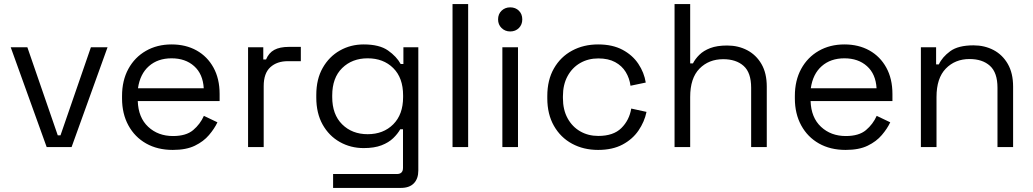

<svg xmlns="http://www.w3.org/2000/svg" viewBox="-20 -720 5058 940"><path d="M330.5 0H208.5L32.5 -488.5H114L262.8 -57.5H276.2L425 -488.5H506.5Z M826 14Q751.2 14 695.5 -17.5Q639.8 -49 608.6 -106.1Q577.5 -163.2 577.5 -238.2V-250.2Q577.5 -326 608.5 -382.8Q639.5 -439.5 694.4 -471Q749.2 -502.5 820.2 -502.5Q889.5 -502.5 942.4 -473Q995.2 -443.5 1025.2 -389Q1055.2 -334.5 1055.2 -260V-225.2H654.5Q657.2 -144.2 705.6 -99.1Q754 -54 827 -54Q891.2 -54 925.6 -83Q960 -112 978.2 -152.8L1044.5 -121.2Q1029.8 -90 1003.2 -58.8Q976.8 -27.5 934.2 -6.8Q891.8 14 826 14ZM655.5 -287.8H977.5Q973.5 -357.8 930.6 -396.1Q887.8 -434.5 820 -434.5Q752.5 -434.5 709 -396.1Q665.5 -357.8 655.5 -287.8Z M1271 0H1194.5V-488.5H1269V-428.8H1282.5Q1295.8 -461 1322.8 -475.8Q1349.8 -490.5 1395 -490.5H1452.8V-420.5H1389.2Q1336 -420.5 1303.5 -390.9Q1271 -361.2 1271 -298.5Z M1528.5 -242.2V-255.2Q1528.5 -332.5 1559.9 -387.6Q1591.2 -442.8 1643.9 -472.6Q1696.5 -502.5 1760.5 -502.5Q1837.5 -502.5 1879.6 -472.9Q1921.8 -443.2 1941.5 -406.8H1955V-488.5H2028V115Q2028 154.8 2006.2 177.4Q1984.5 200 1942.8 200H1610.8V132H1922.8Q1953 132 1953 102V-87H1939.5Q1927.2 -65 1905.1 -43.6Q1883 -22.2 1847.8 -8.6Q1812.5 5 1760.5 5Q1696.5 5 1643.5 -24.9Q1590.5 -54.8 1559.5 -110.2Q1528.5 -165.8 1528.5 -242.2ZM1780 -63Q1856.8 -63 1905.1 -111.2Q1953.5 -159.5 1953.5 -244.5V-253Q1953.5 -339 1905.2 -386.8Q1857 -434.5 1780 -434.5Q1704 -434.5 1655.2 -386.8Q1606.5 -339 1606.5 -253V-244.5Q1606.5 -159.5 1655.2 -111.2Q1704 -63 1780 -63Z M2272 0H2195.5V-700H2272Z M2516 0H2439.5V-488.5H2516ZM2477.8 -566Q2452.8 -566 2435.6 -582.8Q2418.5 -599.5 2418.5 -625Q2418.5 -651.2 2435.6 -667.6Q2452.8 -684 2477.8 -684Q2503.8 -684 2520.4 -667.6Q2537 -651.2 2537 -625Q2537 -599.5 2520.4 -582.8Q2503.8 -566 2477.8 -566Z M2908.2 14Q2837 14 2780.8 -16.4Q2724.5 -46.8 2692 -103.8Q2659.5 -160.8 2659.5 -238.8V-249.8Q2659.5 -328.5 2692 -385.1Q2724.5 -441.8 2780.8 -472.1Q2837 -502.5 2908.2 -502.5Q2978.5 -502.5 3027.6 -476.4Q3076.8 -450.2 3105.2 -407.5Q3133.8 -364.8 3141.5 -315.8L3066.8 -300.2Q3062 -337 3043.5 -367.4Q3025 -397.8 2991.6 -415.9Q2958.2 -434 2909 -434Q2859.8 -434 2820.6 -411.5Q2781.5 -389 2758.8 -347.5Q2736 -306 2736 -248.5V-240Q2736 -182.5 2758.8 -141Q2781.5 -99.5 2820.6 -77Q2859.8 -54.5 2909 -54.5Q2983.2 -54.5 3022.1 -93Q3061 -131.5 3070.5 -188.5L3145.2 -172.2Q3135.2 -123.8 3106 -81Q3076.8 -38.2 3027.6 -12.1Q2978.5 14 2908.2 14Z M3359 0H3282.5V-700H3359V-409.5H3372.5Q3383.5 -431.5 3403.9 -451.6Q3424.2 -471.8 3457.2 -484.5Q3490.2 -497.2 3540.2 -497.2Q3594.5 -497.2 3638.4 -474.1Q3682.2 -451 3708.1 -406.4Q3734 -361.8 3734 -296V0H3657.5V-290.5Q3657.5 -364.5 3620.6 -397.4Q3583.8 -430.2 3520.8 -430.2Q3450 -430.2 3404.5 -383.9Q3359 -337.5 3359 -245.2Z M4120 14Q4045.2 14 3989.5 -17.5Q3933.8 -49 3902.6 -106.1Q3871.5 -163.2 3871.5 -238.2V-250.2Q3871.5 -326 3902.5 -382.8Q3933.5 -439.5 3988.4 -471Q4043.2 -502.5 4114.2 -502.5Q4183.5 -502.5 4236.4 -473Q4289.2 -443.5 4319.2 -389Q4349.2 -334.5 4349.2 -260V-225.2H3948.5Q3951.2 -144.2 3999.6 -99.1Q4048 -54 4121 -54Q4185.2 -54 4219.6 -83Q4254 -112 4272.2 -152.8L4338.5 -121.2Q4323.8 -90 4297.2 -58.8Q4270.8 -27.5 4228.2 -6.8Q4185.8 14 4120 14ZM3949.5 -287.8H4271.5Q4267.5 -357.8 4224.6 -396.1Q4181.8 -434.5 4114 -434.5Q4046.5 -434.5 4003 -396.1Q3959.5 -357.8 3949.5 -287.8Z M4565 0H4488.5V-488.5H4563V-404.8H4576.5Q4593 -440.5 4632 -469.2Q4671 -498 4746.2 -498Q4800.5 -498 4844.4 -474.9Q4888.2 -451.8 4914.1 -406.8Q4940 -361.8 4940 -296V0H4863.5V-290.5Q4863.5 -364.5 4826.6 -397.8Q4789.8 -431 4726.8 -431Q4656 -431 4610.5 -384.2Q4565 -337.5 4565 -245.2Z"/></svg>

Font: Space Grotesk Variable Light
Style: Regular
Weight: 300
Designer: Florian Karsten
Foundry: Florian Karsten
Version: Version 2.000